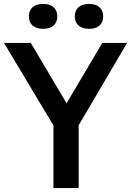

<svg xmlns="http://www.w3.org/2000/svg" viewBox="-44 -959 668 979"><path d="M604 -740 357 -320V0H228.5V-319L-23.5 -740H113L295.5 -432.5L477.5 -740ZM103.5 -875.5Q103.5 -905.5 122.2 -922.2Q141 -939 175.5 -939Q210 -939 229 -922.2Q248 -905.5 248 -875.5Q248 -845.5 229 -828.8Q210 -812 175.5 -812Q141 -812 122.2 -828.8Q103.5 -845.5 103.5 -875.5ZM337.5 -875.5Q337.5 -905.5 356.5 -922.2Q375.5 -939 410 -939Q444.5 -939 463.2 -922.2Q482 -905.5 482 -875.5Q482 -845.5 463.2 -828.8Q444.5 -812 410 -812Q375.5 -812 356.5 -828.8Q337.5 -845.5 337.5 -875.5Z"/></svg>

Font: Encode Sans Semi Condensed SmBd
Style: Regular
Weight: 600
Width: 4
Designer: Multiple Designers
Foundry: Impallari Type
Version: Version 2.000